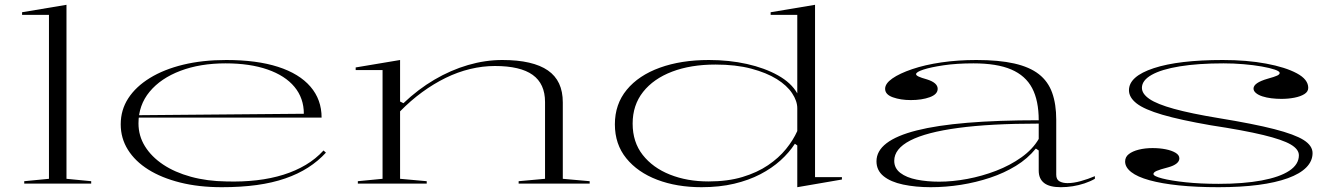

<svg xmlns="http://www.w3.org/2000/svg" viewBox="-20 -765 5581 800"><path d="M257 -20 360 -10V0H81V-10L184 -20V-703H72V-714L257 -745Z M923 -515Q1050 -515 1138.5 -486.5Q1227 -458 1273.5 -404Q1320 -350 1320 -275H557V-285L1246 -291Q1246 -356 1207 -403Q1168 -450 1094.5 -475.5Q1021 -501 920 -501Q814 -501 732 -470Q650 -439 603.5 -383Q557 -327 557 -251Q557 -199 584 -155.5Q611 -112 659.5 -79.5Q708 -47 775.5 -28.5Q843 -10 923 -9Q990 -7 1050 -14Q1110 -21 1161 -37Q1212 -53 1254 -78Q1296 -103 1328 -138L1338 -129Q1306 -94 1264 -67Q1222 -40 1168.5 -21.5Q1115 -3 1049.5 6Q984 15 904 15Q808 15 730.5 -4.5Q653 -24 598 -58.5Q543 -93 513 -141Q483 -189 483 -247Q483 -307 514.5 -355.5Q546 -404 604.5 -440Q663 -476 743.5 -495.5Q824 -515 923 -515Z M2437 -10V0H2141V-10L2251 -20V-340Q2251 -416 2199.5 -453Q2148 -490 2042 -490Q1991 -490 1939 -477.5Q1887 -465 1837 -440.5Q1787 -416 1739 -381Q1691 -346 1647 -301V-20L1758 -10V0H1471V-10L1574 -20V-473H1462V-484L1647 -515V-342L1661 -335Q1722 -393 1790 -433Q1858 -473 1930 -494Q2002 -515 2073 -515Q2137 -515 2184.5 -504Q2232 -493 2263 -471.5Q2294 -450 2309.5 -417Q2325 -384 2325 -338V-20Z M3376 -745V-27H3488V-17L3302 15V-159L3292 -166Q3268 -129 3232 -96.5Q3196 -64 3148 -39Q3100 -14 3039 0.5Q2978 15 2903 15Q2800 15 2718.5 -16Q2637 -47 2589.5 -105.5Q2542 -164 2542 -247Q2542 -331 2591.5 -391Q2641 -451 2729.5 -483Q2818 -515 2934 -515Q3018 -515 3092 -498.5Q3166 -482 3221.5 -451Q3277 -420 3302 -376V-703H3191V-714ZM2961 -496Q2858 -496 2780.5 -466.5Q2703 -437 2659.5 -382Q2616 -327 2616 -250Q2616 -173 2658 -119.5Q2700 -66 2771.5 -37.5Q2843 -9 2932 -9Q3012 -9 3073.5 -27.5Q3135 -46 3180 -76.5Q3225 -107 3255 -144Q3285 -181 3302 -219V-314Q3302 -344 3280.5 -376.5Q3259 -409 3216.5 -435.5Q3174 -462 3110 -479Q3046 -496 2961 -496Z M4048 -515Q4142 -515 4206 -500.5Q4270 -486 4308.5 -456Q4347 -426 4364 -378.5Q4381 -331 4381 -266V-37Q4381 -17 4394.5 -9.5Q4408 -2 4428 -2Q4453 -2 4483.5 -10.5Q4514 -19 4542 -31V-20Q4523 -9 4499 -1Q4475 7 4450 11Q4425 15 4400 15Q4353 15 4330.5 -2.5Q4308 -20 4308 -54Q4308 -84 4308 -98.5Q4308 -113 4308 -121.5Q4308 -130 4308 -138L4296 -146Q4262 -104 4213 -74Q4164 -44 4105.5 -24.5Q4047 -5 3984 5Q3921 15 3858 15Q3795 15 3743 4Q3691 -7 3661.5 -31Q3632 -55 3632 -93Q3632 -179 3799.5 -221.5Q3967 -264 4308 -264Q4308 -346 4280.5 -398Q4253 -450 4193.5 -475.5Q4134 -501 4036 -501Q3966 -501 3912 -493Q3858 -485 3827.5 -475Q3797 -465 3797 -456Q3797 -451 3807.5 -446Q3818 -441 3843 -434Q3887 -420 3887 -395Q3887 -372 3854 -360Q3821 -348 3775 -348Q3733 -348 3700.5 -359.5Q3668 -371 3668 -395Q3668 -417 3698 -438Q3728 -459 3781 -477Q3834 -495 3902.5 -505Q3971 -515 4048 -515ZM4308 -250Q4107 -250 3973 -232Q3839 -214 3772.5 -179.5Q3706 -145 3706 -95Q3706 -64 3731.5 -44.5Q3757 -25 3800 -16.5Q3843 -8 3893 -8Q3949 -8 4010.5 -19.5Q4072 -31 4130.5 -53.5Q4189 -76 4236 -109.5Q4283 -143 4308 -186Z M5057 15Q4965 15 4892.5 7.5Q4820 0 4769.5 -14Q4719 -28 4693.5 -48Q4668 -68 4668 -92Q4668 -111 4683.5 -123Q4699 -135 4725 -141.5Q4751 -148 4782 -148Q4812 -148 4837 -143Q4862 -138 4878 -128.5Q4894 -119 4894 -105Q4894 -93 4882 -83.5Q4870 -74 4848 -68Q4813 -59 4799.5 -53Q4786 -47 4786 -40Q4786 -31 4822.5 -21.5Q4859 -12 4920.5 -5.5Q4982 1 5057 1Q5161 1 5236.5 -13Q5312 -27 5352 -53.5Q5392 -80 5392 -118Q5392 -143 5358 -163Q5324 -183 5243.5 -202.5Q5163 -222 5025 -243Q4898 -265 4823 -287Q4748 -309 4716 -334Q4684 -359 4684 -389Q4684 -447 4787.5 -481Q4891 -515 5075 -515Q5175 -515 5255.5 -500Q5336 -485 5383.5 -459.5Q5431 -434 5431 -399Q5431 -383 5415 -373Q5399 -363 5373.5 -358Q5348 -353 5319 -353Q5298 -353 5277.5 -355.5Q5257 -358 5240 -363.5Q5223 -369 5213 -377.5Q5203 -386 5203 -396Q5203 -420 5262 -437Q5291 -445 5301.5 -450Q5312 -455 5312 -461Q5312 -468 5291.5 -475Q5271 -482 5237 -488Q5203 -494 5161.5 -497.5Q5120 -501 5078 -501Q4972 -501 4895.5 -488.5Q4819 -476 4778.5 -453Q4738 -430 4738 -399Q4738 -374 4769.5 -352.5Q4801 -331 4871.5 -311.5Q4942 -292 5057 -273Q5204 -249 5289.5 -227Q5375 -205 5412 -181.5Q5449 -158 5449 -127Q5449 -94 5423 -67.5Q5397 -41 5346 -22.5Q5295 -4 5222.5 5.5Q5150 15 5057 15Z"/></svg>

Font: Kalnia Expanded ExtraLight
Style: Regular
Weight: 250
Width: 7
Designer: Frida Medrano
Foundry: Frida Medrano
Version: Version 1.105